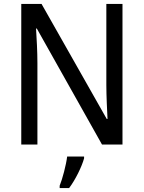

<svg xmlns="http://www.w3.org/2000/svg" viewBox="-20 -734 730 975"><path d="M602 0V-714H520V-302C520 -247 524 -172 526 -130H522L191 -714H88V0H170V-413C170 -475 166 -539 163 -589H167L498 0ZM407 70V61H321C316 103 297 175 283 209V221H331C363 179 396 111 407 70Z"/></svg>

Font: Noto Sans Devanagari SemiCondensed
Style: Regular
Weight: 400
Width: 4
Designer: Jelle Bosma - Monotype Design Team
Foundry: Monotype Imaging Inc.
Version: Version 2.004